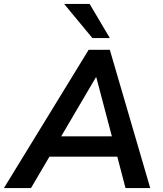

<svg xmlns="http://www.w3.org/2000/svg" viewBox="-55 -959 829 979"><path d="M-35 0 397 -705H505L711 0H585L535 -191L576 -160H161L214 -189L103 0ZM434 -565 243 -240 222 -264H550L522 -239L436 -565ZM416 -765 272 -939H402L505 -765Z"/></svg>

Font: Nunito Sans 11pt
Style: Bold Italic
Weight: 700
Italic angle: -9°
Version: Version 3.101;gftools[0.9.27]